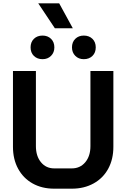

<svg xmlns="http://www.w3.org/2000/svg" viewBox="-20 -1127 760 1155"><path d="M58 -244V-700H196V-248Q196 -188 226.5 -151Q257 -114 306 -114H412Q462 -114 493 -151Q524 -188 524 -248V-700H662V-244Q662 -169 631 -112Q600 -55 543 -23.5Q486 8 412 8H306Q232 8 176 -23.5Q120 -55 89 -112Q58 -169 58 -244ZM210 -1107H336L418 -957H310ZM164 -842Q164 -874 184 -893.5Q204 -913 236 -913Q267 -913 287 -893.5Q307 -874 307 -842Q307 -811 287 -791Q267 -771 236 -771Q204 -771 184 -790.5Q164 -810 164 -842ZM413 -842Q413 -874 433 -893.5Q453 -913 484 -913Q516 -913 536 -893.5Q556 -874 556 -842Q556 -810 536 -790.5Q516 -771 484 -771Q453 -771 433 -791Q413 -811 413 -842Z"/></svg>

Font: Stavian Bold
Style: Bold
Weight: 700
Version: Version 1.000; ttfautohint (v1.6)